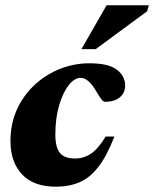

<svg xmlns="http://www.w3.org/2000/svg" viewBox="-20 -690 582 725"><path d="M284.5 -396Q261 -396 239 -367.8Q217 -339.5 203 -291.2Q189 -243 189 -182.5Q189 -133.5 206.2 -112.5Q223.5 -91.5 263 -91.5Q296 -91.5 323.2 -109.5Q350.5 -127.5 379 -174.5H412Q383.5 -101 351.5 -59.8Q319.5 -18.5 280.2 -1.8Q241 15 191.5 15Q107 15 63.2 -31.5Q19.5 -78 19.5 -157.5Q19.5 -223.5 44.2 -277.2Q69 -331 111.2 -370Q153.5 -409 206.8 -430Q260 -451 317.5 -451Q389.5 -451 421 -427Q452.5 -403 452.5 -367.5Q452.5 -338.5 431.8 -322Q411 -305.5 376.5 -305.5Q371 -305.5 364 -313.8Q357 -322 342 -347.5Q313.5 -396 284.5 -396ZM287.5 -504.5 382.5 -670H542L535.5 -647.5L341.5 -504.5Z"/></svg>

Font: Newsreader 16pt ExtraBold
Style: Italic
Weight: 800
Italic angle: -17°
Designer: Hugues Gentile
Foundry: Production Type
Version: Version 1.003; ttfautohint (v1.8.3)